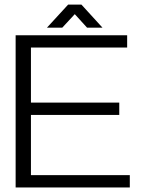

<svg xmlns="http://www.w3.org/2000/svg" viewBox="-20 -825 646 845"><path d="M309.1 -762.7 253.9 -703.1H186.5L279.8 -804.7H338.4L431.2 -703.1H363.3ZM551.3 0H48.8V-669.9H539.6V-615.7H116.2V-373.5H504.9V-319.3H116.2V-54.2H551.3Z"/></svg>

Font: SaysetthaMai
Style: Regular
Weight: 400
Designer: John M. Durdin
Foundry: Lao Script for Windows
Version: Version 1.101